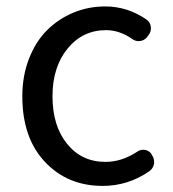

<svg xmlns="http://www.w3.org/2000/svg" viewBox="-20 -577 549 609"><path d="M305.7 12.7Q194.3 12.7 122.6 -63.5Q50.8 -139.6 50.8 -271.5Q50.8 -336.9 72.3 -391.6Q93.8 -446.3 129.9 -481.9Q166 -517.6 213.4 -537.1Q260.7 -556.6 313.5 -556.6Q384.8 -556.6 445.3 -514.6Q457 -505.9 458.5 -491.2Q460 -476.6 451.2 -465.8L446.3 -459Q437.5 -448.2 423.3 -446.8Q409.2 -445.3 398.4 -454.1Q358.4 -481.4 316.4 -481.4Q242.2 -481.4 194.3 -422.9Q146.5 -364.3 146.5 -271.5Q146.5 -177.7 192.9 -120.6Q239.3 -63.5 314.5 -63.5Q366.2 -63.5 415 -95.7Q425.8 -103.5 439.5 -101.6Q453.1 -99.6 460.9 -87.9L461.9 -85Q468.8 -75.2 468.8 -64.5Q468.8 -60.5 468.8 -57.6Q465.8 -43 454.1 -34.2Q386.7 12.7 305.7 12.7Z"/></svg>

Font: Gen Jyuu GothicL Regular
Style: Regular
Weight: 400
Designer: [Source Han Sans]
Ryoko NISHIZUKA  (kana & ideographs); Paul D. Hunt (Latin, Greek & Cyrillic); Wenlong ZHANG  (bopomofo
Version: Version 1.002.20150607